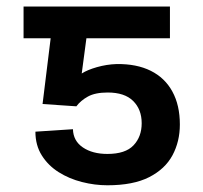

<svg xmlns="http://www.w3.org/2000/svg" viewBox="-20 -548 611 577"><path d="M209.5 -228.5 107.9 -235.4 144 -528.3H490.7V-433.1H239.7L225.6 -327.1Q242.2 -337.9 271.2 -346.2Q300.3 -354.5 330.1 -355.5Q390.6 -356.4 433.1 -335.2Q475.6 -314 498 -272.9Q520.5 -231.9 520.5 -173.8Q520.5 -122.6 498.3 -81.3Q476.1 -40 428.2 -15.6Q380.4 8.8 302.7 8.8Q264.6 8.8 226.3 -1Q188 -10.7 156.5 -30.5Q125 -50.3 105.7 -80.8Q86.4 -111.3 86.4 -152.3L199.2 -159.7Q200.2 -124.5 229 -105Q257.8 -85.4 302.7 -85.4Q356.9 -85.4 381.3 -111.3Q405.8 -137.2 405.8 -177.7Q405.8 -219.2 380.1 -244.6Q354.5 -270 303.7 -270Q266.1 -270 244.1 -257.8Q222.2 -245.6 209.5 -228.5ZM200.7 -528.3V-433.1H50.8V-528.3Z"/></svg>

Font: Inter 18pt Medium
Style: Regular
Weight: 500
Designer: Rasmus Andersson
Foundry: rsms
Version: Version 4.001;git-66647c0bb